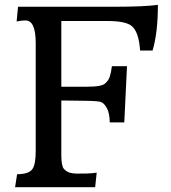

<svg xmlns="http://www.w3.org/2000/svg" viewBox="-20 -775 708 795"><path d="M458.5 -747.1Q577.1 -747.1 633.8 -754.9Q633.8 -639.2 611.8 -565.9H560.1Q554.7 -644.5 524.4 -668Q499 -688 425.3 -688H233.9V-416H342.8Q398.9 -416 413.8 -428.2Q428.7 -440.4 434.3 -457Q439.9 -473.6 443.4 -501H505.9L494.6 -268.1H434.6Q433.6 -307.6 422.4 -327.6Q411.1 -347.7 398.4 -352.5Q387.7 -356.9 332 -357.7Q276.4 -358.4 260.5 -358.6Q244.6 -358.9 233.9 -358.9V-132.3Q233.9 -87.4 244.9 -75.4Q255.9 -63.5 269.5 -59.8Q283.2 -56.2 297.4 -56.2Q311.5 -56.2 320.6 -56.4Q329.6 -56.6 339.8 -56.6Q364.7 -57.6 380.4 -60.1L374 0H42.5L50.8 -53.7Q99.6 -53.7 114.3 -75.2Q127.9 -94.2 127.9 -149.9V-596.2Q127.9 -690.4 85.9 -690.4Q68.4 -690.4 48.8 -686L54.7 -747.1Z"/></svg>

Font: HeadlandOne
Style: Regular
Weight: 400
Designer: Gary Lonergan
Foundry: Sorkin Type Co.
Version: Version 1.002